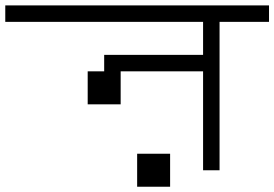

<svg xmlns="http://www.w3.org/2000/svg" viewBox="-20 -708 1040 728"><path d="M1000 -625V-687.5H0V-625H750Q750 -625 750 -500H375V-437.5H312.5Q312.5 -437.5 312.5 -312.5H437.5Q437.5 -312.5 437.5 -437.5H750Q750 -437.5 750 -62.5H812.5V-625ZM500 -125Q500 -125 500 0H625Q625 0 625 -125Z"/></svg>

Font: UnifontExMono
Style: Regular
Weight: 500
Version: Version 15.0.06